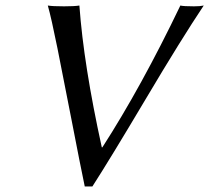

<svg xmlns="http://www.w3.org/2000/svg" viewBox="-20 -668 761 698"><path d="M352.1 -132.3Q493.7 -352.1 635.7 -647.9Q647 -645 685.1 -645Q708 -645 720.7 -647.9Q640.6 -528.3 509.8 -308.1Q378.9 -87.9 315.9 9.8H288.1Q271.5 -69.3 241.5 -224.9Q211.4 -380.4 189 -491.9Q166.5 -603.5 153.8 -647.9Q170.4 -645 212.9 -645Q251 -645 268.6 -647.9Q284.2 -432.1 350.1 -132.3Z"/></svg>

Font: Linux Biolinum O
Style: Italic
Weight: 400
Italic angle: -12°
Designer: Philipp H. Poll
Foundry: Philipp H. Poll
Version: Version 1.1.3